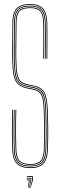

<svg xmlns="http://www.w3.org/2000/svg" viewBox="-20 -825 296 948"><path d="M130.5 5Q85.2 5 63.6 -16.2Q42 -37.5 40.5 -88Q39.5 -126.2 39.1 -155.9Q38.8 -185.5 39.1 -215.1Q39.5 -244.8 40.5 -283H44.5Q43.8 -251 43.2 -221.1Q42.8 -191.2 43.1 -159.2Q43.5 -127.2 44.5 -88.2Q45.8 -38.2 67 -18.6Q88.2 1 130.5 1Q172.8 1 192 -20Q211.2 -41 212.5 -88.2Q213.5 -122.5 213.9 -146.8Q214.2 -171 213.9 -197.8Q213.5 -224.5 212.5 -265.8Q211 -326.2 200.9 -357.1Q190.8 -388 147.5 -398L115.2 -404.5Q92 -410.2 79.6 -421.4Q67.2 -432.5 62.4 -457.5Q57.5 -482.5 56.5 -529.2Q55.8 -566.2 56.6 -616.6Q57.5 -667 57.5 -713Q57.5 -756 73.2 -772.5Q89 -789 129.5 -789Q165.5 -789 180.9 -772.2Q196.2 -755.5 197.5 -711.5Q198.2 -685 198.2 -637.4Q198.2 -589.8 197.5 -535H193.5Q194.2 -590.2 194.2 -637.6Q194.2 -685 193.5 -711.5Q192.5 -754 177.8 -769.5Q163 -785 129.5 -785Q90.8 -785 76.1 -769.5Q61.5 -754 61.5 -713Q61.5 -667 60.6 -616.6Q59.8 -566.2 60.5 -529.5Q61.5 -483.8 66 -459.5Q70.5 -435.2 82.2 -424.6Q94 -414 116.2 -408.5L148.5 -402Q193.5 -391.5 204.2 -359.1Q215 -326.8 216.5 -266Q217.5 -224.5 217.9 -198.2Q218.2 -172 217.9 -147.8Q217.5 -123.5 216.5 -88Q215 -38.5 194.5 -16.8Q174 5 130.5 5ZM130.5 -3Q89.8 -3 69.8 -21.4Q49.8 -39.8 48.5 -88.2Q47.5 -128 47.1 -158.9Q46.8 -189.8 47.2 -219Q47.8 -248.2 48.5 -283H52.5Q51.8 -251 51.2 -221.2Q50.8 -191.5 51.1 -159.4Q51.5 -127.2 52.5 -88.2Q53.8 -43.8 71.4 -25.4Q89 -7 130.5 -7Q169.2 -7 186.2 -25.5Q203.2 -44 204.5 -88.5Q205.5 -122.8 205.9 -147.1Q206.2 -171.5 205.9 -198.2Q205.5 -225 204.5 -265.8Q203.5 -311.5 198.4 -336.6Q193.2 -361.8 180.9 -373.4Q168.5 -385 145.8 -390.2L113.5 -396.8Q85 -403.8 71.5 -418Q58 -432.2 53.8 -458.9Q49.5 -485.5 48.5 -529.2Q48 -554 48.2 -585.1Q48.5 -616.2 49 -649.4Q49.5 -682.5 49.5 -713Q49.5 -759 67.6 -778Q85.8 -797 129.5 -797Q168 -797 186.1 -778.5Q204.2 -760 205.5 -711.8Q206.2 -685.5 206.2 -637.6Q206.2 -589.8 205.5 -535H201.5Q202.2 -590.2 202.2 -637.8Q202.2 -685.2 201.5 -711.8Q200.2 -756.5 184 -774.8Q167.8 -793 129.5 -793Q87.2 -793 70.4 -775.4Q53.5 -757.8 53.5 -713Q53.5 -667 52.6 -616.6Q51.8 -566.2 52.5 -529.2Q53.5 -481.8 58.6 -456Q63.8 -430.2 76.8 -418.5Q89.8 -406.8 114.2 -400.8L146.8 -394.2Q187.8 -384.8 197.4 -355.5Q207 -326.2 208.5 -265.8Q209.5 -224.5 209.9 -198.6Q210.2 -172.8 209.9 -148.6Q209.5 -124.5 208.5 -88.2Q207.2 -40.8 188.5 -21.9Q169.8 -3 130.5 -3ZM130.5 -11Q92 -11 74.9 -27.8Q57.8 -44.5 56.5 -88.5Q55.5 -128.5 55.1 -159.2Q54.8 -190 55.2 -219.1Q55.8 -248.2 56.5 -283H60.5Q59.8 -250.8 59.2 -221Q58.8 -191.2 59.1 -159.4Q59.5 -127.5 60.5 -88.5Q61.8 -45.8 78 -30.4Q94.2 -15 130.5 -15Q164.8 -15 180.1 -30.9Q195.5 -46.8 196.5 -88.5Q197.5 -123 197.9 -147.1Q198.2 -171.2 197.9 -197.8Q197.5 -224.2 196.5 -265.5Q195.5 -309.8 191 -333.2Q186.5 -356.8 175.6 -367.2Q164.8 -377.8 144 -382.5L111.5 -389Q80.5 -396.5 65.8 -412.6Q51 -428.8 46.2 -457Q41.5 -485.2 40.5 -529Q39.8 -566.2 40.6 -616.8Q41.5 -667.2 41.5 -713Q41.5 -762.5 61.9 -783.8Q82.2 -805 129.5 -805Q172.2 -805 192.1 -783.6Q212 -762.2 213.5 -712Q214 -688 214.2 -643.6Q214.5 -599.2 213.5 -535H209.5Q210.2 -590.2 210.2 -637.8Q210.2 -685.2 209.5 -711.8Q208.2 -761.8 188.6 -781.4Q169 -801 129.5 -801Q84 -801 64.8 -780.9Q45.5 -760.8 45.5 -713Q45.5 -667.2 44.6 -616.8Q43.8 -566.2 44.5 -529Q45.5 -485.5 50 -458Q54.5 -430.5 68.6 -415.4Q82.8 -400.2 112.5 -393L144.8 -386.5Q166.8 -381.5 178.4 -370.4Q190 -359.2 194.8 -334.9Q199.5 -310.5 200.5 -265.5Q201.5 -224.2 201.9 -198.1Q202.2 -172 201.9 -148Q201.5 -124 200.5 -88.5Q199.2 -45.8 183.5 -28.4Q167.8 -11 130.5 -11ZM128.2 103 138.5 65V49H112.5V45H142.5V65L130.8 103ZM118.8 103 122.5 65H112.5V61H126.5V65L121 103ZM123.5 103 130.5 65V57H112.5V53H134.5V65L125.8 103Z"/></svg>

Font: Big Shoulders Inline Display SC Thin
Style: Regular
Weight: 100
Designer: Patric King
Foundry: XO Type Co
Version: Version 2.002